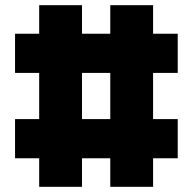

<svg xmlns="http://www.w3.org/2000/svg" viewBox="-20 -720 743 740"><path d="M131 0V-700H296V0ZM405 0V-700H570V0ZM665 -110H38V-261H665ZM665 -439H38V-590H665Z"/></svg>

Font: Tektur SemiCondensed ExtraBold
Style: Regular
Weight: 800
Width: 4
Designer: Adam Jagosz
Foundry: Adam Jagosz
Version: Version 1.005;gftools[0.9.30]